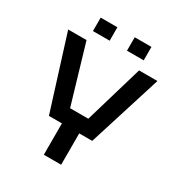

<svg xmlns="http://www.w3.org/2000/svg" viewBox="-198 -984 1036 1114"><g transform="rotate(30 320.0 -427.0)"><path d="M262 0V-210H175L21 -700H144L259 -310H381L496 -700H619L465 -210H378V0ZM150 -764V-854H262V-764ZM378 -764V-854H490V-764Z"/></g></svg>

Font: Tektur Medium
Style: Regular
Weight: 500
Designer: Adam Jagosz
Foundry: Adam Jagosz
Version: Version 1.005;gftools[0.9.30]